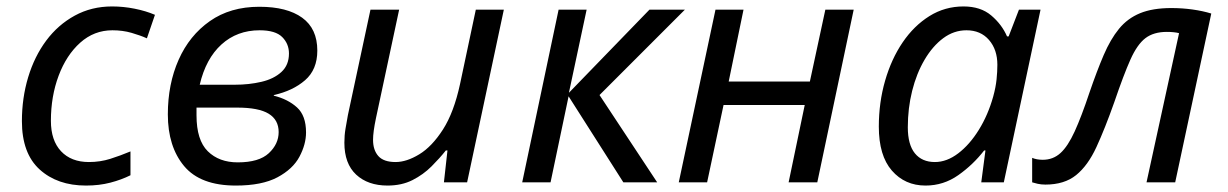

<svg xmlns="http://www.w3.org/2000/svg" viewBox="-20 -566 3812 596"><path d="M247 10Q158 10 103 -40Q48 -90 48 -190Q48 -262 67.5 -326.5Q87 -391 123.5 -440Q160 -489 212 -517.5Q264 -546 328 -546Q363 -546 398 -539Q433 -532 461 -520L436 -447Q416 -456 388.5 -464Q361 -472 329 -472Q272 -472 229 -433.5Q186 -395 162 -331Q138 -267 138 -191Q138 -130 169.5 -96.5Q201 -63 256 -63Q291 -63 322.5 -73Q354 -83 385 -96V-22Q357 -8 322.5 1Q288 10 247 10Z M712 10Q602 10 551.5 -50.5Q501 -111 501 -211Q501 -305 534.5 -380.5Q568 -456 631.5 -500.5Q695 -545 785 -545Q871 -545 918 -511Q965 -477 965 -409Q965 -350 927 -317Q889 -284 830 -271V-269Q874 -258 902 -232.5Q930 -207 930 -155Q930 -118 909.5 -79.5Q889 -41 841 -15.5Q793 10 712 10ZM600 -303H709Q753 -303 791.5 -312Q830 -321 853.5 -342.5Q877 -364 877 -400Q877 -430 856 -451Q835 -472 786 -472Q716 -472 667.5 -428Q619 -384 600 -303ZM718 -62Q784 -62 814.5 -90.5Q845 -119 845 -156Q845 -194 814 -213Q783 -232 716 -232H590V-208Q590 -131 625 -96.5Q660 -62 718 -62Z M1183 10Q1122 10 1085.5 -24Q1049 -58 1049 -123Q1049 -146 1052.5 -166.5Q1056 -187 1060 -209L1130 -536H1219L1147 -199Q1138 -156 1138 -132Q1138 -100 1154.5 -81.5Q1171 -63 1208 -63Q1242 -63 1281.5 -87Q1321 -111 1355 -164Q1389 -217 1408 -305L1457 -536H1544L1430 0H1358L1369 -99H1364Q1345 -75 1319.5 -49.5Q1294 -24 1260.5 -7Q1227 10 1183 10Z M1601 0 1714 -536H1801L1746 -278L1996 -536H2106L1841 -271L2020 0H1915L1745 -267L1689 0Z M2087 0 2201 -536H2288L2242 -313H2494L2542 -536H2630L2517 0H2428L2478 -240H2226L2175 0Z M2853 10Q2789 10 2748.5 -36.5Q2708 -83 2708 -173Q2708 -248 2727.5 -315.5Q2747 -383 2782 -434.5Q2817 -486 2865 -516Q2913 -546 2971 -546Q3024 -546 3057 -518Q3090 -490 3106 -453H3111L3143 -536H3210L3096 0H3026L3039 -99H3035Q3001 -55 2955 -22.5Q2909 10 2853 10ZM2882 -63Q2919 -63 2954.5 -90Q2990 -117 3018.5 -163Q3047 -209 3063 -266Q3071 -295 3073.5 -319.5Q3076 -344 3076 -365Q3076 -412 3050 -442Q3024 -472 2980 -472Q2941 -472 2908 -447.5Q2875 -423 2850 -380.5Q2825 -338 2811.5 -284Q2798 -230 2798 -171Q2798 -117 2820 -90Q2842 -63 2882 -63Z M3225 7Q3212 7 3201 4.5Q3190 2 3184 0V-76Q3198 -70 3217 -70Q3249 -70 3272 -91Q3295 -112 3316 -158Q3337 -204 3362 -279Q3385 -346 3406 -395Q3427 -444 3453.5 -476.5Q3480 -509 3519 -525Q3558 -541 3616 -541Q3650 -541 3682 -536.5Q3714 -532 3740 -524L3628 0H3539L3640 -463Q3633 -465 3623 -466Q3613 -467 3602 -467Q3561 -467 3535.5 -447.5Q3510 -428 3489 -381Q3468 -334 3439 -249Q3410 -167 3383.5 -109.5Q3357 -52 3320.5 -22.5Q3284 7 3225 7Z"/></svg>

Font: Noto IKEA Latin
Style: Italic
Weight: 400
Italic angle: -12°
Designer: Monotype Design Team
Foundry: Monotype Imaging Inc.
Version: Version 1.0